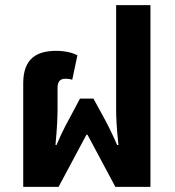

<svg xmlns="http://www.w3.org/2000/svg" viewBox="-20 -724 678 744"><path d="M70 0H207L315 -202H319L427 0H563V-704H430V-300C430 -269 432 -227 439 -162H434C413 -209 401 -235 376 -280L342 -342H290L257 -280C243 -253 224 -222 199 -162H195C201 -227 203 -269 203 -300V-383C203 -406 211 -419 234 -419C241 -419 251 -418 260 -415L280 -510C262 -519 234 -527 198 -527C123 -527 70 -498 70 -401Z"/></svg>

Font: Noto Sans Thai UI SemCond
Style: Bold
Weight: 700
Width: 4
Designer: Monotype Design Team
Foundry: Monotype Imaging Inc.
Version: Version 2.000